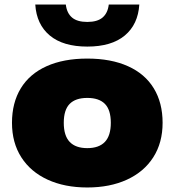

<svg xmlns="http://www.w3.org/2000/svg" viewBox="-20 -818 772 849"><path d="M33 -275Q33 -363.5 72 -427.5Q111 -491.5 186 -525.2Q261 -559 366 -559Q471 -559 546 -525.2Q621 -491.5 660 -427.5Q699 -363.5 699 -275Q699 -187 657.8 -122.5Q616.5 -58 541.2 -23.5Q466 11 366 11Q266 11 190.8 -23.5Q115.5 -58 74.2 -122.5Q33 -187 33 -275ZM470 -275Q470 -332 444 -358.5Q418 -385 366 -385Q314 -385 288 -358.5Q262 -332 262 -275Q262 -218 288.2 -190.5Q314.5 -163 366 -163Q417.5 -163 443.8 -190.5Q470 -218 470 -275ZM136 -798H271Q275.5 -760 298.5 -740.5Q321.5 -721 366 -721Q410.5 -721 433.5 -740.5Q456.5 -760 461 -798H596Q590.5 -710 531.8 -661Q473 -612 366 -612Q259 -612 200.2 -661Q141.5 -710 136 -798Z"/></svg>

Font: Encode Sans Expanded Black
Style: Regular
Weight: 900
Width: 7
Designer: Multiple Designers
Foundry: Impallari Type
Version: Version 2.000